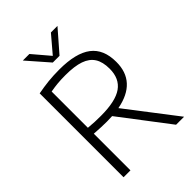

<svg xmlns="http://www.w3.org/2000/svg" viewBox="-268 -1063 1180 1180"><g transform="rotate(-45 322.0 -472.5)"><path d="M545.5 0 305 -315.5Q282.5 -314 258 -314Q212 -314 149 -318.5V0H89V-729Q136.5 -738 181.2 -742.8Q226 -747.5 278 -747.5Q421.5 -747.5 490.2 -695.2Q559 -643 559 -533Q559.5 -446.5 511.2 -393.8Q463 -341 367 -323L615 0ZM258 -365Q385 -365 442.8 -405.8Q500.5 -446.5 500.5 -532Q500.5 -591 477.8 -627Q455 -663 406.8 -679.8Q358.5 -696.5 280 -696.5Q242 -696.5 212.5 -693.8Q183 -691 149 -685V-370Q182 -367 204.2 -366Q226.5 -365 258 -365ZM402.5 -945H459.5L338.5 -806H280L158.5 -945H215.5L309 -835Z"/></g></svg>

Font: Encode Sans Light
Style: Regular
Weight: 300
Designer: Multiple Designers
Foundry: Impallari Type
Version: Version 2.000